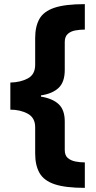

<svg xmlns="http://www.w3.org/2000/svg" viewBox="-20 -742 462 928"><path d="M390 166Q296 166 244 148.5Q192 131 171 94Q150 57 150 0V-127Q150 -173 114 -192.5Q78 -212 30 -212V-343Q79 -344 114.5 -363Q150 -382 150 -429V-558Q150 -614 170.5 -650.5Q191 -687 243 -704.5Q295 -722 390 -722V-599Q367 -599 344.5 -595Q322 -591 307.5 -578Q293 -565 293 -539V-404Q293 -345 263 -317Q233 -289 178 -281V-275Q234 -266 263.5 -238.5Q293 -211 293 -155V-17Q293 9 307.5 21.5Q322 34 344.5 38.5Q367 43 390 43Z"/></svg>

Font: Noto Sans Georgian ExtraBold
Style: Regular
Weight: 800
Designer: Monotype Design Team, Akaki Razmadze
Foundry: Google LLC
Version: Version 2.005; ttfautohint (v1.8.4.7-5d5b)